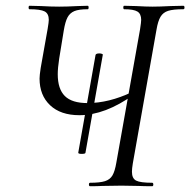

<svg xmlns="http://www.w3.org/2000/svg" viewBox="-20 -645 659 665"><path d="M324 -460Q329 -460 333 -458.5Q337 -457 336 -455L276 -116Q276 -112 263 -112Q251 -112 251 -116L311 -455Q313 -460 324 -460ZM292 -12Q326 -12 343.5 -17.5Q361 -23 369.5 -37.5Q378 -52 383 -82L465 -543Q469 -569 469 -576Q469 -597 456 -605Q443 -613 410 -613Q407 -613 407 -619Q407 -625 410 -625L451 -624Q487 -622 508 -622Q533 -622 571 -624L615 -625Q619 -625 619 -619Q619 -613 615 -613Q580 -613 562.5 -607.5Q545 -602 536 -587Q527 -572 522 -542L440 -79Q437 -61 437 -50Q437 -27 451.5 -19.5Q466 -12 507 -12Q511 -12 511 -6Q511 0 507 0Q477 0 460 -1L401 -2L334 -1Q319 0 292 0Q288 0 288 -6Q288 -12 292 -12ZM117 -373Q117 -384 121 -410L145 -545Q149 -569 149 -576Q149 -598 134.5 -605.5Q120 -613 82 -613Q79 -613 79 -619Q79 -625 82 -625L122 -624Q156 -622 185 -622Q213 -622 249 -624L284 -625Q287 -625 287 -619Q287 -613 284 -613Q253 -613 237.5 -606.5Q222 -600 214 -585Q206 -570 201 -540L185 -442Q180 -409 180 -388Q180 -337 204.5 -312.5Q229 -288 283 -288Q357 -288 437 -326L443 -317Q344 -246 255 -246Q190 -246 153.5 -280.5Q117 -315 117 -373Z"/></svg>

Font: Cormorant Garamond
Style: Italic
Weight: 400
Italic angle: -10°
Designer: Christian Thalmann (Catharsis Fonts)
Foundry: Catharsis Fonts
Version: Version 4.000